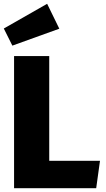

<svg xmlns="http://www.w3.org/2000/svg" viewBox="-20 -990 557 1010"><path d="M486 0H54V-695H239V-144H506ZM45 -750 0 -840 228 -970 292 -839Z"/></svg>

Font: Trujillo ExtraBold
Style: Regular
Weight: 800
Designer: Fira Sans original fonts by bBox Type GmbH, Carrois Corporate GbR, & Edenspiekermann AG / Changes by Cristiano Sobral
Foundry: Fira Sans original fonts by bBox Type GmbH, Carrois Corporate GbR, & Edenspiekermann AG / Changes by Cristiano Sobral
Version: Version 4.301;July 28, 2020;FontCreator 13.0.0.2655 64-bit